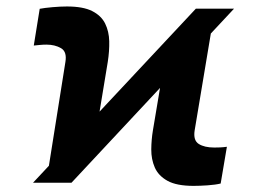

<svg xmlns="http://www.w3.org/2000/svg" viewBox="-20 -573 816 602"><path d="M83.5 0 594.2 -545.9H713.9L204.1 0ZM126.5 -10.3 185.1 -378.9Q190.4 -411.1 171.1 -422.1Q151.9 -433.1 125.5 -433.1Q115.7 -433.1 105.2 -432.1Q94.7 -431.2 85.9 -430.2L104.5 -545.4Q119.6 -548.3 144.5 -550.5Q169.4 -552.7 189.9 -552.7Q240.7 -552.7 269 -538.3Q297.4 -523.9 309.6 -499.3Q321.8 -474.6 322.5 -443.6Q323.2 -412.6 317.9 -378.9L275.9 -124.5ZM586.9 9.8Q533.7 9.8 505.1 -6.1Q476.6 -22 465.3 -47.9Q454.1 -73.7 454.3 -104.5Q454.6 -135.3 459.5 -164.6L502.4 -420.4L652.3 -535.2L590.3 -164.1Q585.4 -132.8 603.3 -121.6Q621.1 -110.4 651.9 -110.4Q659.7 -110.4 670.2 -110.8Q680.7 -111.3 691.4 -112.8L671.9 2.4Q656.2 6.3 631.1 8.1Q606 9.8 586.9 9.8Z"/></svg>

Font: Inter ExtraBold
Style: Italic
Weight: 800
Italic angle: -9.3988°
Designer: Rasmus Andersson
Foundry: rsms
Version: Version 4.001;git-66647c0bb